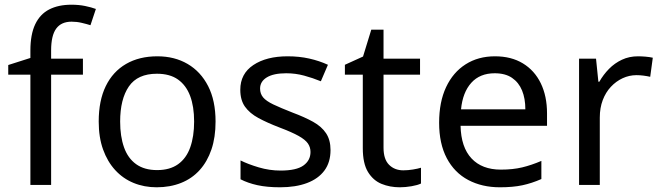

<svg xmlns="http://www.w3.org/2000/svg" viewBox="-20 -785 2806 815"><path d="M332 -468H197V0H109V-468H15V-509L109 -539V-570Q109 -639 129.5 -682Q150 -725 189 -745Q228 -765 283 -765Q315 -765 341.5 -759.5Q368 -754 387 -747L364 -678Q348 -683 327 -688Q306 -693 284 -693Q240 -693 218.5 -663.5Q197 -634 197 -571V-536H332Z M895 -269Q895 -202 877.5 -150.5Q860 -99 827.5 -63Q795 -27 748.5 -8.5Q702 10 645 10Q592 10 547 -8.5Q502 -27 469 -63Q436 -99 417.5 -150.5Q399 -202 399 -269Q399 -358 429 -419.5Q459 -481 515 -513.5Q571 -546 648 -546Q721 -546 776.5 -513.5Q832 -481 863.5 -419.5Q895 -358 895 -269ZM490 -269Q490 -206 506.5 -159.5Q523 -113 558 -88Q593 -63 647 -63Q701 -63 736 -88Q771 -113 787.5 -159.5Q804 -206 804 -269Q804 -333 787 -378Q770 -423 735.5 -447.5Q701 -472 646 -472Q564 -472 527 -418Q490 -364 490 -269Z M1383 -148Q1383 -96 1357 -61Q1331 -26 1283 -8Q1235 10 1169 10Q1113 10 1072.5 1Q1032 -8 1001 -24V-104Q1033 -88 1078.5 -74.5Q1124 -61 1171 -61Q1238 -61 1268 -82.5Q1298 -104 1298 -140Q1298 -160 1287 -176Q1276 -192 1247.5 -208Q1219 -224 1166 -244Q1114 -264 1077 -284Q1040 -304 1020 -332Q1000 -360 1000 -404Q1000 -472 1055.5 -509Q1111 -546 1201 -546Q1250 -546 1292.5 -536.5Q1335 -527 1372 -510L1342 -440Q1308 -454 1271 -464Q1234 -474 1195 -474Q1141 -474 1112.5 -456.5Q1084 -439 1084 -409Q1084 -387 1097 -371.5Q1110 -356 1140.5 -341.5Q1171 -327 1222 -307Q1273 -288 1309 -268Q1345 -248 1364 -219.5Q1383 -191 1383 -148Z M1692 -62Q1712 -62 1733 -65.5Q1754 -69 1767 -73V-6Q1753 1 1727 5.5Q1701 10 1677 10Q1635 10 1599.5 -4.5Q1564 -19 1542 -55Q1520 -91 1520 -156V-468H1444V-510L1521 -545L1556 -659H1608V-536H1763V-468H1608V-158Q1608 -109 1631.5 -85.5Q1655 -62 1692 -62Z M2081 -546Q2150 -546 2199.5 -516Q2249 -486 2275.5 -431.5Q2302 -377 2302 -304V-251H1935Q1937 -160 1981.5 -112.5Q2026 -65 2106 -65Q2157 -65 2196.5 -74.5Q2236 -84 2278 -102V-25Q2237 -7 2197 1.5Q2157 10 2102 10Q2026 10 1967.5 -21Q1909 -52 1876.5 -113.5Q1844 -175 1844 -264Q1844 -352 1873.5 -415Q1903 -478 1956.5 -512Q2010 -546 2081 -546ZM2080 -474Q2017 -474 1980.5 -433.5Q1944 -393 1937 -321H2210Q2210 -367 2196 -401Q2182 -435 2153.5 -454.5Q2125 -474 2080 -474Z M2688 -546Q2703 -546 2720.5 -544.5Q2738 -543 2751 -540L2740 -459Q2727 -462 2711.5 -464Q2696 -466 2682 -466Q2651 -466 2623 -453Q2595 -440 2573 -416.5Q2551 -393 2538.5 -360Q2526 -327 2526 -286V0H2438V-536H2510L2520 -438H2524Q2541 -468 2565 -492.5Q2589 -517 2620 -531.5Q2651 -546 2688 -546Z"/></svg>

Font: ukorean15
Style: Book
Weight: 400
Designer: Jelle Bosma - Monotype Design Team
Foundry: Monotype Imaging Inc.
Version: Version 2.003